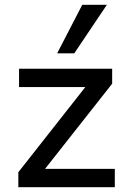

<svg xmlns="http://www.w3.org/2000/svg" viewBox="-20 -776 533 796"><path d="M56 0V-62L355 -442L358 -415H59V-491H445V-429L144 -47L142 -76H456V0ZM217 -555 321 -756H423L288 -555Z"/></svg>

Font: Nunito Sans 10pt Medium
Style: Regular
Weight: 500
Designer: Vernon Adams
Foundry: Vernon Adams
Version: Version 3.101;gftools[0.9.27]